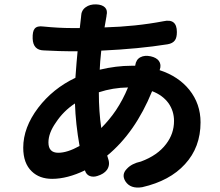

<svg xmlns="http://www.w3.org/2000/svg" viewBox="-20 -813 1006 876"><path d="M552 14Q533 -17 559 -43Q581 -67 623 -76Q699 -104 738 -156Q774 -203 774 -261Q774 -306 749 -342Q722 -379 674 -397Q597 -208 469 -103Q470 -101 471.5 -95.5Q473 -90 474 -87Q483 -60 468 -38Q454 -19 424 -10Q405 -4 389.5 -10Q374 -16 368 -34Q368 -35 368 -36Q287 3 218 3Q160 3 125 -31Q86 -68 86 -139Q86 -231 154 -321Q221 -409 324 -458Q330 -540 334 -579H303Q260 -579 180 -583Q131 -584 129 -637Q128 -670 138 -682Q149 -696 178 -692Q248 -685 307 -685H344L350 -737Q350 -738 350 -739Q351 -766 371 -780Q390 -794 419 -793Q446 -792 459 -779Q472 -766 466 -742Q466 -741 466 -740Q461 -713 457 -688Q599 -692 725 -716Q787 -730 787 -667Q787 -641 778 -629Q768 -615 745 -611Q614 -590 442 -582Q436 -527 435 -495Q510 -513 580 -513H597Q597 -514 597 -515Q601 -542 621 -552Q640 -562 668 -556Q694 -550 705 -535Q717 -518 709 -495Q708 -494 708 -493Q794 -465 844 -403Q895 -339 895 -255Q895 -141 824 -64Q755 12 629 41Q575 50 552 14ZM246 -116Q287 -116 343 -147Q325 -248 322 -341Q269 -306 235 -254Q201 -206 201 -163Q201 -116 246 -116ZM442 -229Q480 -267 509 -310Q541 -358 564 -414Q495 -413 431 -392V-390Q431 -304 442 -229Z"/></svg>

Font: GenSenRounded JP B
Style: Regular
Weight: 700
Version: Version 1.501;PS 1;hotconv 16.6.51;makeotf.lib2.5.65220